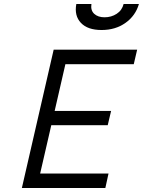

<svg xmlns="http://www.w3.org/2000/svg" viewBox="-20 -946 719 966"><path d="M250 -696H670L653 -623H309L255 -388H539L522 -316H238L182 -73H526L510 0H90ZM440 -926Q435 -894 454 -876.5Q473 -859 506 -859Q540 -859 567 -876.5Q594 -894 602 -926H679Q662 -867 611.5 -831Q561 -795 491 -795Q421 -795 387 -831Q353 -867 364 -926Z"/></svg>

Font: Panefresco 400wt
Style: Italic
Weight: 400
Foundry: Campivisivi & Chank Co
Version: Version 1.001